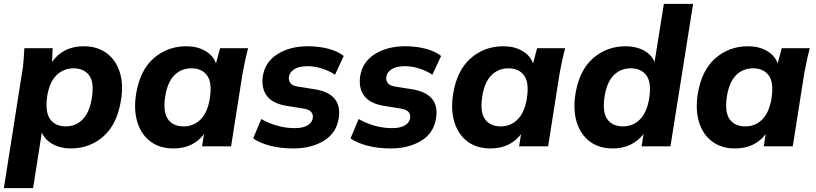

<svg xmlns="http://www.w3.org/2000/svg" viewBox="-32 -756 4218 992"><path d="M-12 216 81 -375Q87 -407 89.5 -440.5Q92 -474 94 -507H240L237 -436Q263 -474 304.5 -495.5Q346 -517 400 -517Q470 -517 518 -482Q566 -447 586.5 -384Q607 -321 593 -237Q573 -114 502.5 -51.5Q432 11 333 11Q281 11 241 -11Q201 -33 184 -71L139 216ZM308 -103Q359 -103 394.5 -138.5Q430 -174 442 -247Q456 -329 429 -366Q402 -403 348 -403Q297 -403 260.5 -368Q224 -333 212 -260Q200 -178 227 -140.5Q254 -103 308 -103Z M864 11Q794 11 746.5 -24Q699 -59 678.5 -122.5Q658 -186 671 -270Q691 -393 762 -455Q833 -517 931 -517Q987 -517 1028.5 -493Q1070 -469 1084 -428L1105 -507H1250Q1241 -474 1234 -440.5Q1227 -407 1221 -375L1162 0H1012L1022 -63Q996 -28 956 -8.5Q916 11 864 11ZM917 -103Q968 -103 1004 -138.5Q1040 -174 1052 -247Q1065 -329 1038 -366Q1011 -403 957 -403Q905 -403 869.5 -368Q834 -333 822 -260Q809 -178 835.5 -140.5Q862 -103 917 -103Z M1483 11Q1418 11 1364 -3Q1310 -17 1276 -41L1318 -141Q1354 -120 1399 -107Q1444 -94 1490 -94Q1533 -94 1556.5 -108Q1580 -122 1584 -145Q1590 -187 1536 -195L1449 -209Q1376 -221 1346.5 -261Q1317 -301 1326 -363Q1338 -437 1402.5 -477Q1467 -517 1558 -517Q1614 -517 1663 -504.5Q1712 -492 1744 -467L1699 -370Q1671 -389 1632.5 -401.5Q1594 -414 1558 -414Q1512 -414 1488.5 -398.5Q1465 -383 1461 -360Q1458 -341 1468.5 -327Q1479 -313 1505 -309L1593 -295Q1738 -272 1718 -145Q1706 -68 1641 -28.5Q1576 11 1483 11Z M1986 11Q1921 11 1867 -3Q1813 -17 1779 -41L1821 -141Q1857 -120 1902 -107Q1947 -94 1993 -94Q2036 -94 2059.5 -108Q2083 -122 2087 -145Q2093 -187 2039 -195L1952 -209Q1879 -221 1849.5 -261Q1820 -301 1829 -363Q1841 -437 1905.5 -477Q1970 -517 2061 -517Q2117 -517 2166 -504.5Q2215 -492 2247 -467L2202 -370Q2174 -389 2135.5 -401.5Q2097 -414 2061 -414Q2015 -414 1991.5 -398.5Q1968 -383 1964 -360Q1961 -341 1971.5 -327Q1982 -313 2008 -309L2096 -295Q2241 -272 2221 -145Q2209 -68 2144 -28.5Q2079 11 1986 11Z M2502 11Q2432 11 2384.5 -24Q2337 -59 2316.5 -122.5Q2296 -186 2309 -270Q2329 -393 2400 -455Q2471 -517 2569 -517Q2625 -517 2666.5 -493Q2708 -469 2722 -428L2743 -507H2888Q2879 -474 2872 -440.5Q2865 -407 2859 -375L2800 0H2650L2660 -63Q2634 -28 2594 -8.5Q2554 11 2502 11ZM2555 -103Q2606 -103 2642 -138.5Q2678 -174 2690 -247Q2703 -329 2676 -366Q2649 -403 2595 -403Q2543 -403 2507.5 -368Q2472 -333 2460 -260Q2447 -178 2473.5 -140.5Q2500 -103 2555 -103Z M3134 11Q3064 11 3016.5 -24Q2969 -59 2948.5 -122.5Q2928 -186 2941 -270Q2961 -393 3032 -455Q3103 -517 3201 -517Q3254 -517 3294 -495.5Q3334 -474 3350 -436L3398 -736H3549L3432 0H3283L3293 -64Q3267 -29 3226.5 -9Q3186 11 3134 11ZM3187 -103Q3238 -103 3274 -138.5Q3310 -174 3322 -247Q3335 -329 3308 -366Q3281 -403 3227 -403Q3175 -403 3139.5 -368Q3104 -333 3092 -260Q3079 -178 3105.5 -140.5Q3132 -103 3187 -103Z M3766 11Q3696 11 3648.5 -24Q3601 -59 3580.5 -122.5Q3560 -186 3573 -270Q3593 -393 3664 -455Q3735 -517 3833 -517Q3889 -517 3930.5 -493Q3972 -469 3986 -428L4007 -507H4152Q4143 -474 4136 -440.5Q4129 -407 4123 -375L4064 0H3914L3924 -63Q3898 -28 3858 -8.5Q3818 11 3766 11ZM3819 -103Q3870 -103 3906 -138.5Q3942 -174 3954 -247Q3967 -329 3940 -366Q3913 -403 3859 -403Q3807 -403 3771.5 -368Q3736 -333 3724 -260Q3711 -178 3737.5 -140.5Q3764 -103 3819 -103Z"/></svg>

Font: Mulish ExtraBold
Style: Italic
Weight: 800
Italic angle: -9°
Designer: Vernon Adams
Foundry: Vernon Adams
Version: Version 3.603; ttfautohint (v1.8.3)